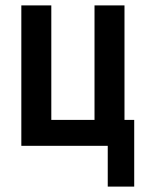

<svg xmlns="http://www.w3.org/2000/svg" viewBox="-20 -540 540 711"><path d="M379 151V0H59V-520H170V-96H330V-520H441V-96H477V151Z"/></svg>

Font: Iosevka Fixed
Style: Bold
Weight: 700
Monospace: yes
Designer: Belleve Invis
Foundry: Belleve Invis
Version: Version 32.3.0